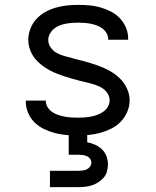

<svg xmlns="http://www.w3.org/2000/svg" viewBox="-20 -548 640 788"><path d="M299 8Q275 8 251.5 6Q228 4 205 -2Q182 -8 160.5 -18.5Q139 -29 122 -45.5Q105 -62 95.5 -84.5Q86 -107 86 -130V-135H168V-134Q168 -120 175.5 -108Q183 -96 194 -88.5Q205 -81 218 -76.5Q231 -72 244.5 -69.5Q258 -67 271.5 -66Q285 -65 299 -65Q313 -65 326.5 -66Q340 -67 353.5 -69.5Q367 -72 380 -77Q393 -82 404.5 -90Q416 -98 423 -110.5Q430 -123 430 -136Q430 -152 420.5 -166Q411 -180 397 -188Q383 -196 367.5 -201Q352 -206 336.5 -209.5Q321 -213 305.5 -217Q290 -221 274.5 -225.5Q259 -230 243.5 -235Q228 -240 213 -246Q198 -252 184 -259.5Q170 -267 157 -276.5Q144 -286 132.5 -297.5Q121 -309 113 -323Q105 -337 100.5 -352.5Q96 -368 96 -384Q96 -407 104.5 -429.5Q113 -452 129 -469.5Q145 -487 165.5 -498.5Q186 -510 208.5 -516.5Q231 -523 254.5 -525.5Q278 -528 301 -528Q324 -528 347 -526Q370 -524 392.5 -517.5Q415 -511 435.5 -500.5Q456 -490 472 -473Q488 -456 497 -434.5Q506 -413 506 -390V-385H424V-387Q424 -400 417.5 -411.5Q411 -423 400.5 -431Q390 -439 377.5 -443.5Q365 -448 352.5 -450.5Q340 -453 327 -454Q314 -455 301 -455Q288 -455 275 -454Q262 -453 249 -450.5Q236 -448 223.5 -443Q211 -438 201 -429.5Q191 -421 184.5 -409Q178 -397 178 -384Q178 -367 188.5 -352.5Q199 -338 214 -330Q229 -322 246 -317.5Q263 -313 279 -309L281 -308Q306 -302 331 -295Q356 -288 380.5 -279.5Q405 -271 428 -258.5Q451 -246 470 -228Q489 -210 500.5 -186Q512 -162 512 -136Q512 -112 502.5 -89.5Q493 -67 476.5 -49.5Q460 -32 438.5 -21Q417 -10 394 -3.5Q371 3 347 5.5Q323 8 299 8ZM185 220V153H300Q309 153 318 152Q327 151 335 147.5Q343 144 349 136.5Q355 129 355 120Q355 111 349.5 103.5Q344 96 335.5 92.5Q327 89 318 88Q309 87 300 87H262V-65H338V36Q355 39 370.5 46Q386 53 398.5 65Q411 77 417 93.5Q423 110 423 127Q423 141 419 155.5Q415 170 405.5 181Q396 192 383.5 200Q371 208 357.5 212.5Q344 217 329.5 218.5Q315 220 300 220Z"/></svg>

Font: Iosevka Extended
Style: Regular
Weight: 400
Width: 7
Monospace: yes
Designer: Belleve Invis
Foundry: Belleve Invis
Version: Version 32.5.0; ttfautohint (v1.8.4)